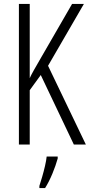

<svg xmlns="http://www.w3.org/2000/svg" viewBox="-20 -734 456 975"><path d="M416 0H355L187 -353L131 -276V0H76V-714H131V-337Q137 -351 151 -376Q165 -401 186 -437L346 -714H406L224 -400ZM273 71Q263 107 246 148Q229 189 209 221H180V210Q186 192 194 164.5Q202 137 208.5 109Q215 81 217 61H273Z"/></svg>

Font: Noto Sans ExtraCondensed Light
Style: Regular
Weight: 300
Width: 2
Designer: Monotype Design Team
Foundry: Monotype Imaging Inc.
Version: Version 2.013; ttfautohint (v1.8.4.7-5d5b)